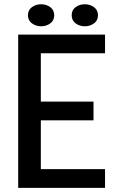

<svg xmlns="http://www.w3.org/2000/svg" viewBox="-20 -904 593 924"><path d="M485.5 -90V0H67.5V-737.5H485.5V-647.5H176.5V-415H430V-325H176.5V-90ZM178 -777.5Q152.5 -777.5 133.5 -791.8Q114.5 -806 114.5 -830.5Q114.5 -855.5 133.5 -869.5Q152.5 -883.5 178 -883.5Q203 -883.5 222 -869.5Q241 -855.5 241 -830.5Q241 -805.5 222 -791.5Q203 -777.5 178 -777.5ZM388 -777.5Q362.5 -777.5 343.8 -791.8Q325 -806 325 -830.5Q325 -855.5 343.8 -869.5Q362.5 -883.5 388 -883.5Q413.5 -883.5 432.5 -869.5Q451.5 -855.5 451.5 -830.5Q451.5 -805.5 432.5 -791.5Q413.5 -777.5 388 -777.5Z"/></svg>

Font: Epilogue Medium
Style: Regular
Weight: 500
Designer: Tyler Finck
Foundry: Etcetera Type Co
Version: Version 2.111; ttfautohint (v1.8.3)